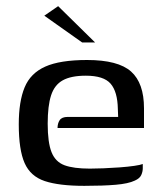

<svg xmlns="http://www.w3.org/2000/svg" viewBox="-20 -598 520 624"><path d="M254 6Q172 6 125.5 -9.5Q79 -25 60 -68Q41 -111 41 -194Q41 -268 60 -314Q79 -360 127 -381.5Q175 -403 263 -403Q364 -403 406 -365.5Q448 -328 448 -246V-182H167Q167 -197 174 -207.5Q181 -218 200 -218H364L363 -244Q362 -300 339.5 -326Q317 -352 259 -352Q211 -352 184 -337Q157 -322 146 -288Q135 -254 135 -196Q135 -135 147.5 -103.5Q160 -72 189.5 -61Q219 -50 272 -50Q290 -50 316 -51Q342 -52 369 -54Q396 -56 416.5 -59Q437 -62 444 -65V-51Q444 -40 439 -29Q434 -18 418 -11Q397 -1 356 2.5Q315 6 254 6ZM247 -460 124 -547 169 -578 289 -460Z"/></svg>

Font: Genos Medium
Style: Regular
Weight: 500
Designer: Robert E. Leuschke
Foundry: Robert E. Leuschke
Version: Version 1.010; ttfautohint (v1.8.3)